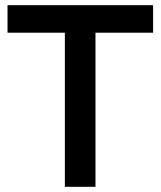

<svg xmlns="http://www.w3.org/2000/svg" viewBox="-20 -720 619 740"><path d="M348 -594V0H230V-594H9V-700H570V-594Z"/></svg>

Font: Sapa
Style: Regular
Weight: 400
Version: Version 1.20 June 8, 2016